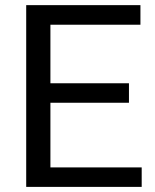

<svg xmlns="http://www.w3.org/2000/svg" viewBox="-20 -731 608 751"><path d="M534.2 0H158.7V-76.2H534.2ZM177.2 0H82.5V-710.9H177.2ZM484.4 -329.1H158.7V-405.3H484.4ZM529.3 -634.3H158.7V-710.9H529.3Z"/></svg>

Font: Heebo
Style: Regular
Weight: 400
Designer: Oded Ezer
Foundry: Ezer Type House
Version: Version 3.100